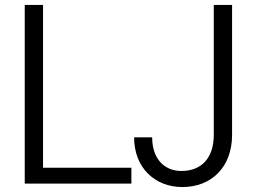

<svg xmlns="http://www.w3.org/2000/svg" viewBox="-20 -742 1024 776"><path d="M511 0V-64H154V-722H80V0ZM522 -187C522 -64 606 14 717 14C834 14 918 -66 918 -197V-722H844V-197C844 -105 796 -51 713 -51C646 -51 595 -98 595 -187Z"/></svg>

Font: Perun Light
Style: Regular
Weight: 300
Foundry: Copyright (c) Stefan Peev, Context Ltd, 2016
Version: Version 1.089